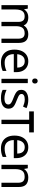

<svg xmlns="http://www.w3.org/2000/svg" viewBox="1540 -2316 787 3906"><g transform="rotate(90 1933.0 -363.5)"><path d="M673 -546Q764 -546 809 -499.5Q854 -453 854 -349V0H767V-345Q767 -408 740.5 -440Q714 -472 658 -472Q580 -472 546.5 -427Q513 -382 513 -296V0H426V-345Q426 -387 414 -415.5Q402 -444 378 -458Q354 -472 316 -472Q262 -472 231 -449.5Q200 -427 186.5 -384Q173 -341 173 -278V0H85V-536H156L169 -463H174Q191 -491 215.5 -509.5Q240 -528 270 -537Q300 -546 332 -546Q394 -546 435.5 -524Q477 -502 496 -456H501Q528 -502 574.5 -524Q621 -546 673 -546Z M1227 -546Q1296 -546 1345.5 -516Q1395 -486 1421.5 -431.5Q1448 -377 1448 -304V-251H1081Q1083 -160 1127.5 -112.5Q1172 -65 1252 -65Q1303 -65 1342.5 -74.5Q1382 -84 1424 -102V-25Q1383 -7 1343 1.5Q1303 10 1248 10Q1172 10 1113.5 -21Q1055 -52 1022.5 -113.5Q990 -175 990 -264Q990 -352 1019.5 -415Q1049 -478 1102.5 -512Q1156 -546 1227 -546ZM1226 -474Q1163 -474 1126.5 -433.5Q1090 -393 1083 -321H1356Q1356 -367 1342 -401Q1328 -435 1299.5 -454.5Q1271 -474 1226 -474Z M1672 -536V0H1584V-536ZM1629 -737Q1649 -737 1664.5 -723.5Q1680 -710 1680 -681Q1680 -653 1664.5 -639Q1649 -625 1629 -625Q1607 -625 1592 -639Q1577 -653 1577 -681Q1577 -710 1592 -723.5Q1607 -737 1629 -737Z M2191 -148Q2191 -96 2165 -61Q2139 -26 2091 -8Q2043 10 1977 10Q1921 10 1880.5 1Q1840 -8 1809 -24V-104Q1841 -88 1886.5 -74.5Q1932 -61 1979 -61Q2046 -61 2076 -82.5Q2106 -104 2106 -140Q2106 -160 2095 -176Q2084 -192 2055.5 -208Q2027 -224 1974 -244Q1922 -264 1885 -284Q1848 -304 1828 -332Q1808 -360 1808 -404Q1808 -472 1863.5 -509Q1919 -546 2009 -546Q2058 -546 2100.5 -536.5Q2143 -527 2180 -510L2150 -440Q2116 -454 2079 -464Q2042 -474 2003 -474Q1949 -474 1920.5 -456.5Q1892 -439 1892 -409Q1892 -387 1905 -371.5Q1918 -356 1948.5 -341.5Q1979 -327 2030 -307Q2081 -288 2117 -268Q2153 -248 2172 -219.5Q2191 -191 2191 -148Z M2674 -659V-564H2504V0H2417V-564H2247V-659Z M2976 -546Q3045 -546 3094.5 -516Q3144 -486 3170.5 -431.5Q3197 -377 3197 -304V-251H2830Q2832 -160 2876.5 -112.5Q2921 -65 3001 -65Q3052 -65 3091.5 -74.5Q3131 -84 3173 -102V-25Q3132 -7 3092 1.5Q3052 10 2997 10Q2921 10 2862.5 -21Q2804 -52 2771.5 -113.5Q2739 -175 2739 -264Q2739 -352 2768.5 -415Q2798 -478 2851.5 -512Q2905 -546 2976 -546ZM2975 -474Q2912 -474 2875.5 -433.5Q2839 -393 2832 -321H3105Q3105 -367 3091 -401Q3077 -435 3048.5 -454.5Q3020 -474 2975 -474Z M3591 -546Q3687 -546 3736 -499.5Q3785 -453 3785 -349V0H3698V-343Q3698 -408 3669 -440Q3640 -472 3578 -472Q3489 -472 3455 -422Q3421 -372 3421 -278V0H3333V-536H3404L3417 -463H3422Q3440 -491 3466.5 -509.5Q3493 -528 3525 -537Q3557 -546 3591 -546Z"/></g></svg>

Font: utamil05
Style: Book
Weight: 400
Designer: Jelle Bosma - Monotype Design Team
Foundry: Monotype Imaging Inc.
Version: Version 2.003